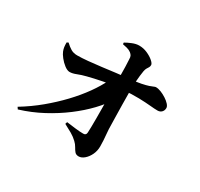

<svg xmlns="http://www.w3.org/2000/svg" viewBox="-173 -1023 1345 1290"><g transform="rotate(30 500.0 -378.5)"><path d="M56 -38Q135 -86 203 -142.5Q271 -199 328 -259Q385 -319 429 -380.5Q473 -442 501 -501L600 -508L599 -409Q565 -354 511.5 -298Q458 -242 389 -190Q320 -138 238.5 -94.5Q157 -51 66 -23ZM577 46Q557 46 546.5 33.5Q536 21 526.5 3.5Q517 -14 500 -30Q479 -50 452.5 -65.5Q426 -81 391 -99L396 -115Q433 -110 467.5 -106Q502 -102 527 -102Q550 -101 551 -124Q552 -139 552.5 -169Q553 -199 553 -240Q553 -281 552.5 -329.5Q552 -378 551.5 -429.5Q551 -481 550 -532Q550 -543 549.5 -572Q549 -601 548.5 -633.5Q548 -666 546 -689Q546 -706 541.5 -715Q537 -724 526 -733Q511 -744 493 -748.5Q475 -753 459 -756L458 -768Q476 -779 505 -791Q534 -803 559 -803Q592 -803 622.5 -789.5Q653 -776 673 -758.5Q693 -741 693 -729Q693 -718 688.5 -710.5Q684 -703 678 -693.5Q672 -684 669 -667Q666 -648 663.5 -627.5Q661 -607 660 -589Q659 -571 658 -556Q657 -537 657 -495Q657 -453 658 -402Q659 -351 660 -301Q661 -251 662 -214Q663 -196 665 -175Q667 -154 668.5 -131Q670 -108 670 -85Q670 -50 656 -20.5Q642 9 620.5 27.5Q599 46 577 46ZM241 -415Q223 -415 200 -432.5Q177 -450 159 -473Q141 -496 135 -512Q129 -527 127 -541.5Q125 -556 125 -577L137 -583Q159 -562 180 -549.5Q201 -537 230 -537Q265 -537 312.5 -541.5Q360 -546 412 -552.5Q464 -559 514.5 -565.5Q565 -572 608 -576Q664 -581 698.5 -588Q733 -595 752 -601.5Q771 -608 780.5 -612.5Q790 -617 796 -617Q814 -617 835.5 -608.5Q857 -600 878 -586.5Q899 -573 912.5 -558Q926 -543 926 -530Q926 -511 914 -498.5Q902 -486 882 -486Q860 -486 824 -489.5Q788 -493 735 -494.5Q682 -496 605 -490Q528 -484 465 -471.5Q402 -459 356 -447Q320 -438 291.5 -426.5Q263 -415 241 -415Z"/></g></svg>

Font: Noto Serif TC ExtraBold
Style: Regular
Weight: 800
Designer: Ryoko NISHIZUKA 西塚涼子 (kana & ideographs); Frank Grießhammer (Latin, Greek & Cyrillic); Wenlong ZHANG 张文龙 (bopomofo); San
Foundry: Adobe
Version: Version 2.002-H1;hotconv 1.1.0;makeotfexe 2.6.0